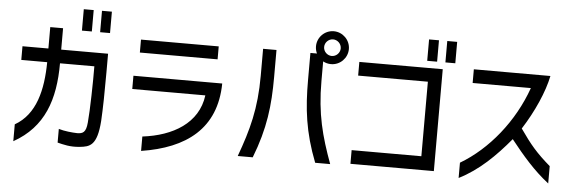

<svg xmlns="http://www.w3.org/2000/svg" viewBox="-56 -1066 3916 1314"><g transform="rotate(5 1902.5 -408.5)"><path d="M539 -880H471V-733H539ZM69 62C276 -54 341 -247 341 -497H577C578 -393 574 -192 566 -110C560 -39 537 -32 500 -31C464 -32 412 -37 372 -49V45C413 55 459 68 525 61C594 54 644 42 656 -128C661 -216 663 -328 663 -463V-591H341V-738H253V-591H75V-497H253C251 -306 211 -135 69 -54ZM596 -733H664V-880H596Z M1413 -707H879V-618H1413ZM849 -365H1351C1326 -172 1154 -72 946 -47V52C1253 4 1455 -145 1459 -456H849Z M2189 -653C2251 -653 2302 -704 2302 -766C2302 -828 2251 -879 2189 -879C2127 -879 2076 -828 2076 -766C2076 -748 2080 -732 2087 -717H2042V-532C2042 -335 2060 -176 2140 29H2243C2175 -157 2134 -305 2134 -532V-667C2150 -658 2169 -653 2189 -653ZM1608 29H1711C1791 -176 1809 -335 1809 -532V-717H1717V-532C1717 -305 1676 -157 1608 29ZM2132 -766C2132 -797 2158 -823 2189 -823C2220 -823 2246 -797 2246 -766C2246 -735 2220 -709 2189 -709C2158 -709 2132 -735 2132 -766Z M2911 -880H2843V-733H2911ZM2381 15H2954V-685H2381V-591H2860V-79H2381ZM2968 -733H3036V-880H2968Z M3166 -609H3566C3483 -374 3318 -171 3127 -58V47C3263 -21 3373 -130 3473 -250C3557 -144 3638 -49 3741 31V-88C3645 -171 3602 -222 3528 -328C3608 -453 3670 -593 3692 -703H3166Z"/></g></svg>

Font: コーポレート・ロゴ ver3 Medium
Style: Regular
Weight: 500
Designer: [KANA_main] LOGOTYPE.JP [Source Han Sans] Ryoko NISHIZUKA 西塚涼子 (kana, bopomofo & ideographs); Paul D. Hunt (Latin, Greek
Version: Version 12.001;FEAKit 1.0